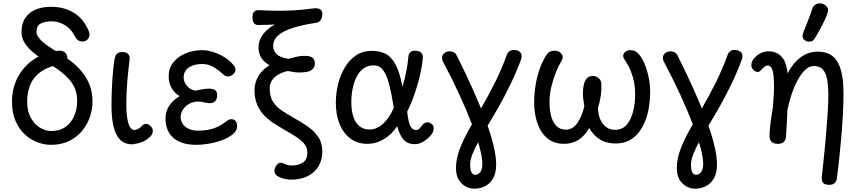

<svg xmlns="http://www.w3.org/2000/svg" viewBox="-20 -854 5151 1152"><path d="M286 15Q246 15 204.5 -0.5Q163 -16 128.5 -48Q94 -80 73 -129Q52 -178 52 -245Q52 -323 85 -387.5Q118 -452 179 -495Q240 -538 324 -549Q347 -552 360 -545.5Q373 -539 378.5 -528.5Q384 -518 384 -508Q384 -502 381.5 -493Q379 -484 373.5 -477.5Q368 -471 360 -470Q286 -461 237.5 -431.5Q189 -402 166 -355Q143 -308 143 -243Q143 -188 164 -149Q185 -110 218.5 -89Q252 -68 288 -68Q339 -68 373.5 -93Q408 -118 425.5 -159Q443 -200 443 -247Q443 -289 430 -321.5Q417 -354 392 -381Q367 -408 333 -433Q299 -458 257 -484Q214 -511 180.5 -538.5Q147 -566 128 -596.5Q109 -627 109 -662Q109 -734 156 -773.5Q203 -813 287 -813Q328 -813 362.5 -803.5Q397 -794 425.5 -776Q454 -758 475.5 -731Q497 -704 512 -669Q523 -644 511 -624.5Q499 -605 472 -605Q444 -605 425 -643Q406 -681 369 -703.5Q332 -726 290 -726Q250 -726 224.5 -713Q199 -700 199 -662Q199 -639 228 -610.5Q257 -582 315 -548Q361 -521 401 -490.5Q441 -460 471 -424Q501 -388 518 -343.5Q535 -299 535 -245Q535 -197 519 -151Q503 -105 471.5 -67.5Q440 -30 393.5 -7.5Q347 15 286 15Z M775 12Q727 12 699.5 -17Q672 -46 660.5 -97.5Q649 -149 649 -216Q649 -271 651.5 -327Q654 -383 658.5 -429.5Q663 -476 668 -502Q672 -523 683 -532.5Q694 -542 716 -542Q738 -542 749.5 -529.5Q761 -517 757 -492Q753 -461 748.5 -417Q744 -373 741 -324Q738 -275 738 -228Q738 -155 750 -114.5Q762 -74 789 -74Q799 -76 809.5 -81Q820 -86 832 -99Q839 -106 845.5 -108.5Q852 -111 856 -111Q870 -111 883.5 -97.5Q897 -84 897 -69Q897 -61 893.5 -51.5Q890 -42 878 -31Q856 -11 833 -2Q810 7 775 12Z M1161 15Q1106 15 1069.5 1.5Q1033 -12 1012 -34.5Q991 -57 982 -84.5Q973 -112 973 -141Q973 -173 984.5 -199Q996 -225 1015.5 -244.5Q1035 -264 1058 -277Q1027 -295 1009.5 -326Q992 -357 992 -396Q992 -445 1020 -480Q1048 -515 1094 -534Q1140 -553 1192 -553Q1223 -553 1255.5 -543Q1288 -533 1317 -516.5Q1346 -500 1365 -481Q1379 -467 1386 -457.5Q1393 -448 1393 -436Q1393 -420 1378 -407.5Q1363 -395 1349 -395Q1343 -395 1334 -398Q1325 -401 1315 -411Q1296 -430 1264.5 -450Q1233 -470 1193 -470Q1143 -470 1112.5 -449Q1082 -428 1082 -388Q1082 -361 1103 -337.5Q1124 -314 1153 -310Q1170 -314 1192 -318Q1214 -322 1234 -322Q1259 -322 1271 -313.5Q1283 -305 1283 -281Q1283 -259 1271 -247Q1259 -235 1238 -235Q1225 -235 1203.5 -240Q1182 -245 1170 -245Q1142 -245 1118 -232.5Q1094 -220 1079 -198.5Q1064 -177 1064 -151Q1064 -128 1077 -109.5Q1090 -91 1113.5 -80.5Q1137 -70 1169 -70Q1205 -70 1235 -76.5Q1265 -83 1288 -94Q1311 -105 1324 -116Q1338 -127 1348 -133Q1358 -139 1367 -139Q1386 -139 1394.5 -126Q1403 -113 1403 -98Q1403 -70 1377.5 -49Q1352 -28 1313.5 -13.5Q1275 1 1234 8Q1193 15 1161 15Z M1726 224Q1710 224 1688.5 219.5Q1667 215 1649 205Q1633 197 1628.5 182Q1624 167 1632 149Q1640 132 1652.5 125.5Q1665 119 1679 126Q1692 132 1704.5 135.5Q1717 139 1727 139Q1769 139 1796.5 122Q1824 105 1824 62Q1824 31 1805.5 8.5Q1787 -14 1755.5 -34Q1724 -54 1685 -76Q1656 -93 1624.5 -113Q1593 -133 1566.5 -160Q1540 -187 1523.5 -224.5Q1507 -262 1507 -314Q1507 -358 1530.5 -397.5Q1554 -437 1597 -463Q1565 -480 1548 -507Q1531 -534 1531 -569Q1531 -611 1557 -646.5Q1583 -682 1629 -707Q1603 -706 1577.5 -705Q1552 -704 1530 -704Q1513 -704 1504 -715Q1495 -726 1495 -748Q1495 -776 1506 -785Q1517 -794 1532 -793Q1590 -790 1641.5 -789.5Q1693 -789 1745 -792Q1797 -795 1855 -803Q1882 -807 1898 -800Q1914 -793 1914 -770Q1914 -750 1905 -735Q1896 -720 1876 -717Q1801 -706 1743 -688.5Q1685 -671 1652 -644Q1619 -617 1619 -577Q1619 -549 1640 -529Q1661 -509 1710 -501Q1733 -507 1757.5 -513Q1782 -519 1806 -519Q1826 -519 1840 -515Q1854 -511 1861.5 -500.5Q1869 -490 1869 -472Q1869 -447 1848 -433Q1834 -424 1813 -421.5Q1792 -419 1773 -419Q1758 -419 1741.5 -422Q1725 -425 1707 -428Q1675 -421 1650.5 -407Q1626 -393 1612 -372Q1598 -351 1598 -324Q1598 -274 1618.5 -242.5Q1639 -211 1672.5 -189.5Q1706 -168 1744 -146Q1784 -124 1823 -97.5Q1862 -71 1888 -34.5Q1914 2 1914 55Q1914 106 1891 144Q1868 182 1826 203Q1784 224 1726 224Z M2470 11Q2424 11 2400.5 -17Q2377 -45 2363 -97Q2331 -48 2284 -19.5Q2237 9 2183 9Q2126 9 2083.5 -22Q2041 -53 2018 -108.5Q1995 -164 1995 -238Q1995 -294 2008.5 -349Q2022 -404 2049 -449.5Q2076 -495 2116.5 -522Q2157 -549 2211 -549Q2257 -549 2292 -532Q2327 -515 2352.5 -468.5Q2378 -422 2395 -333Q2409 -381 2418 -427Q2427 -473 2430 -512Q2432 -534 2443.5 -542Q2455 -550 2467 -550Q2496 -550 2507.5 -537Q2519 -524 2517 -506Q2514 -470 2505.5 -428.5Q2497 -387 2484.5 -344Q2472 -301 2456.5 -260Q2441 -219 2423 -184Q2426 -156 2431.5 -130.5Q2437 -105 2447.5 -89.5Q2458 -74 2476 -74Q2489 -74 2498 -84Q2507 -94 2520 -110Q2525 -115 2532.5 -117.5Q2540 -120 2546 -120Q2557 -120 2569.5 -111Q2582 -102 2582 -82Q2582 -69 2576 -58Q2570 -47 2562 -39Q2542 -17 2517.5 -3Q2493 11 2470 11ZM2197 -77Q2241 -77 2278.5 -111.5Q2316 -146 2343 -207Q2329 -294 2314 -350.5Q2299 -407 2277.5 -434.5Q2256 -462 2221 -462Q2188 -462 2163 -444.5Q2138 -427 2121.5 -396.5Q2105 -366 2096.5 -326Q2088 -286 2088 -241Q2088 -189 2100.5 -152.5Q2113 -116 2137.5 -96.5Q2162 -77 2197 -77Z M2827 278Q2782 278 2749 246Q2716 214 2716 153Q2716 101 2736.5 45.5Q2757 -10 2791 -71.5Q2825 -133 2865.5 -202.5Q2906 -272 2947 -353Q2988 -434 3022 -528Q3027 -540 3038.5 -548Q3050 -556 3070 -554Q3096 -551 3105.5 -534.5Q3115 -518 3104 -491Q3074 -412 3040 -342.5Q3006 -273 2972 -213Q2938 -153 2907 -102Q2876 -51 2852.5 -8Q2829 35 2815 70Q2801 105 2801 133Q2801 167 2809.5 181Q2818 195 2831 195Q2848 195 2861 179.5Q2874 164 2874 128Q2874 92 2858 31.5Q2842 -29 2811.5 -109Q2781 -189 2737 -285Q2693 -381 2636 -488Q2631 -499 2632.5 -511.5Q2634 -524 2644.5 -534Q2655 -544 2675 -546Q2684 -547 2698.5 -542Q2713 -537 2721 -520Q2776 -410 2819.5 -312.5Q2863 -215 2894 -132Q2925 -49 2941 18Q2957 85 2957 133Q2957 184 2938.5 216Q2920 248 2890.5 263Q2861 278 2827 278Z M3363 9Q3317 9 3283 -11Q3249 -31 3227.5 -66Q3206 -101 3195.5 -145.5Q3185 -190 3185 -239Q3185 -287 3192.5 -337Q3200 -387 3216.5 -435.5Q3233 -484 3259 -525Q3270 -542 3285 -546Q3300 -550 3310 -550Q3333 -550 3348.5 -531.5Q3364 -513 3348 -487Q3330 -457 3314 -416.5Q3298 -376 3287.5 -331Q3277 -286 3277 -243Q3277 -197 3286.5 -159Q3296 -121 3318 -98.5Q3340 -76 3375 -76Q3416 -76 3443.5 -115Q3471 -154 3486 -216Q3477 -266 3477.5 -297.5Q3478 -329 3486 -357Q3491 -373 3502.5 -385.5Q3514 -398 3539 -398Q3557 -398 3572 -385Q3587 -372 3588 -353Q3590 -322 3585 -283.5Q3580 -245 3568 -207Q3569 -147 3597.5 -111Q3626 -75 3671 -75Q3713 -75 3739.5 -105Q3766 -135 3778.5 -184Q3791 -233 3791 -289Q3791 -326 3784.5 -360.5Q3778 -395 3765 -427Q3752 -459 3733 -488Q3727 -496 3723 -504.5Q3719 -513 3719 -518Q3719 -533 3731.5 -543Q3744 -553 3763 -553Q3777 -553 3789 -548Q3801 -543 3810 -532Q3831 -510 3847 -472Q3863 -434 3872 -389.5Q3881 -345 3881 -300Q3881 -259 3874.5 -216Q3868 -173 3853 -133Q3838 -93 3814 -61.5Q3790 -30 3755 -11.5Q3720 7 3673 7Q3620 7 3581 -16.5Q3542 -40 3515 -86Q3488 -38 3450.5 -14.5Q3413 9 3363 9Z M4152 278Q4107 278 4074 246Q4041 214 4041 153Q4041 101 4061.5 45.5Q4082 -10 4116 -71.5Q4150 -133 4190.5 -202.5Q4231 -272 4272 -353Q4313 -434 4347 -528Q4352 -540 4363.5 -548Q4375 -556 4395 -554Q4421 -551 4430.5 -534.5Q4440 -518 4429 -491Q4399 -412 4365 -342.5Q4331 -273 4297 -213Q4263 -153 4232 -102Q4201 -51 4177.5 -8Q4154 35 4140 70Q4126 105 4126 133Q4126 167 4134.5 181Q4143 195 4156 195Q4173 195 4186 179.5Q4199 164 4199 128Q4199 92 4183 31.5Q4167 -29 4136.5 -109Q4106 -189 4062 -285Q4018 -381 3961 -488Q3956 -499 3957.5 -511.5Q3959 -524 3969.5 -534Q3980 -544 4000 -546Q4009 -547 4023.5 -542Q4038 -537 4046 -520Q4101 -410 4144.5 -312.5Q4188 -215 4219 -132Q4250 -49 4266 18Q4282 85 4282 133Q4282 184 4263.5 216Q4245 248 4215.5 263Q4186 278 4152 278Z M4956 255Q4928 255 4918 242.5Q4908 230 4911 205Q4915 168 4920.5 118Q4926 68 4931 12Q4936 -44 4940.5 -99Q4945 -154 4947.5 -201.5Q4950 -249 4950 -282Q4950 -337 4943 -376.5Q4936 -416 4917 -437Q4898 -458 4863 -458Q4834 -458 4809 -433Q4784 -408 4763 -367.5Q4742 -327 4727 -280.5Q4712 -234 4704 -192Q4704 -166 4702 -134Q4700 -102 4698.5 -75Q4697 -48 4696 -34Q4695 -15 4683 -3Q4671 9 4648 9Q4628 9 4616.5 2Q4605 -5 4601 -15.5Q4597 -26 4597 -37Q4597 -64 4602 -106Q4607 -148 4618 -216Q4620 -251 4622 -279.5Q4624 -308 4624 -336Q4624 -401 4615.5 -431Q4607 -461 4586 -461Q4576 -461 4568.5 -455Q4561 -449 4554 -441.5Q4547 -434 4540.5 -428Q4534 -422 4527 -422Q4517 -422 4508 -428Q4499 -434 4493.5 -443.5Q4488 -453 4488 -461Q4488 -471 4491 -481Q4494 -491 4502 -501Q4518 -521 4541 -533.5Q4564 -546 4591 -546Q4635 -546 4664 -519.5Q4693 -493 4702 -439Q4704 -429 4704.5 -422.5Q4705 -416 4705 -413Q4737 -475 4783 -509.5Q4829 -544 4886 -544Q4947 -544 4980.5 -513Q5014 -482 5027.5 -426Q5041 -370 5041 -294Q5041 -230 5037 -160.5Q5033 -91 5027 -23Q5021 45 5014.5 105.5Q5008 166 5002 213Q5000 232 4989 243.5Q4978 255 4956 255Z M4832 -604Q4816 -604 4802.5 -618Q4789 -632 4801 -662Q4807 -677 4816.5 -701Q4826 -725 4836.5 -752Q4847 -779 4854 -803Q4859 -817 4871.5 -825.5Q4884 -834 4897 -834Q4912 -834 4924.5 -827.5Q4937 -821 4944 -809.5Q4951 -798 4947 -782Q4942 -764 4929 -735.5Q4916 -707 4899 -676Q4882 -645 4866 -620Q4860 -610 4851.5 -607Q4843 -604 4832 -604Z"/></svg>

Font: Playpen Sans
Style: Regular
Weight: 400
Designer: Laura Meseguer, Veronika Burian, José Scaglione, Kostas Bartsokas, Vera Evstafieva, Tom Grace, Yorlmar Campos
Foundry: TypeTogether
Version: Version 2.000